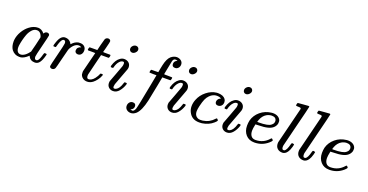

<svg xmlns="http://www.w3.org/2000/svg" viewBox="-36 -1529 4898 2557"><g transform="rotate(20 2413.5 -250.0)"><path d="M449 -394Q449 -381 411.5 -233.5Q374 -86 374 -68Q374 -26 402 -26Q411 -27 422 -35Q443 -55 463 -131Q469 -151 473 -152Q475 -153 483 -153H487Q506 -153 506 -145Q506 -141 503 -129Q481 -45 449 -13Q426 10 393 10Q330 10 305 -39Q300 -52 300 -51Q299 -52 296 -50Q294 -48 292 -46Q244 -1 197 9Q191 10 172 10Q106 10 63 -45Q33 -89 33 -157Q33 -173 34 -179Q41 -243 75.5 -301.5Q110 -360 158 -396Q216 -441 280 -441Q330 -441 370 -392Q386 -422 416 -422Q429 -422 439 -414Q449 -406 449 -394ZM118 -106Q118 -70 133.5 -48Q149 -26 179 -26Q208 -26 241 -50Q253 -58 273.5 -80Q294 -102 298 -110Q300 -114 325.5 -217Q351 -320 351 -328Q351 -340 340 -362Q318 -405 277 -405Q237 -405 206.5 -371Q176 -337 160 -293Q131 -214 119 -129Q119 -126 118.5 -118Q118 -110 118 -106Z M637 11Q623 11 613 3.5Q603 -4 603 -17Q603 -30 643 -189Q683 -348 683 -366Q683 -405 657 -405Q646 -405 638 -398Q614 -379 590 -287Q590 -286 589 -283.5Q588 -281 587.5 -280.5Q587 -280 586 -279Q585 -278 582.5 -278Q580 -278 578 -278Q576 -278 570 -278H556Q550 -284 550 -287Q550 -295 563 -334Q582 -392 608 -418Q632 -442 661 -442Q700 -442 725 -423Q747 -406 754 -388Q756 -382 757 -381.5Q758 -381 765 -389Q802 -430 850 -440Q856 -441 876 -441Q913 -441 936 -420Q959 -399 959 -363Q959 -331 941.5 -309.5Q924 -288 895 -288Q876 -288 863.5 -299Q851 -310 851 -328Q851 -377 907 -392Q885 -405 871 -405Q850 -405 831 -395Q798 -379 768 -331Q758 -315 753 -298Q748 -281 719 -165Q685 -25 680 -16Q667 11 637 11Z M1115 -68Q1115 -26 1142 -26Q1149 -26 1154 -27Q1204 -36 1245 -107Q1255 -123 1263 -144Q1265 -150 1268 -151.5Q1271 -153 1283 -153Q1303 -153 1303 -145Q1303 -143 1299 -133Q1288 -101 1263.5 -68.5Q1239 -36 1214 -17Q1177 11 1135 11Q1099 11 1073.5 -7.5Q1048 -26 1039 -56Q1037 -64 1037 -83V-101L1072 -241Q1107 -382 1108 -383Q1108 -385 1057 -385H1006Q1000 -391 999.5 -393Q999 -395 1002 -410Q1006 -424 1007 -425Q1009 -430 1016.5 -430.5Q1024 -431 1067 -431H1120L1139 -511Q1160 -592 1163 -598Q1175 -626 1209 -626Q1222 -625 1231.5 -617Q1241 -609 1241 -596Q1241 -584 1222 -511Q1218 -494 1212.5 -473.5Q1207 -453 1204 -443L1202 -433Q1202 -431 1252 -431H1303Q1309 -425 1309.5 -422.5Q1310 -420 1307 -404Q1304 -392 1297 -385H1190L1154 -240Q1117 -91 1116 -83Q1115 -78 1115 -68Z M1525 -600Q1525 -623 1544 -642Q1563 -661 1588 -661Q1606 -661 1618.5 -649Q1631 -637 1631 -619Q1631 -597 1611 -577Q1591 -557 1567 -557Q1549 -557 1537 -569Q1525 -581 1525 -600ZM1514 -380Q1514 -404 1497 -404H1495Q1471 -404 1449 -381Q1417 -348 1402 -287Q1402 -286 1401 -283.5Q1400 -281 1399.5 -280.5Q1399 -280 1398 -279Q1397 -278 1394.5 -278Q1392 -278 1390 -278Q1388 -278 1382 -278H1368Q1360 -286 1365 -301Q1391 -387 1441 -421Q1468 -442 1499 -442Q1539 -442 1565 -419Q1591 -396 1591 -357Q1591 -344 1586 -327Q1585 -325 1540 -204L1495 -83Q1490 -61 1490 -51Q1490 -26 1507 -26Q1521 -26 1532 -32Q1576 -53 1601 -137Q1604 -149 1606.5 -151Q1609 -153 1623 -153Q1637 -153 1639 -151Q1645 -147 1640 -130Q1621 -73 1585.5 -31Q1550 11 1502 11Q1464 11 1439.5 -12.5Q1415 -36 1415 -74Q1415 -91 1417 -97Q1418 -99 1463.5 -220.5Q1509 -342 1509 -344Q1514 -360 1514 -380Z M1804 162Q1831 168 1833 168Q1856 168 1873 126Q1885 93 1946 -230Q1974 -381 1975 -382V-385H1928Q1881 -385 1878 -387Q1871 -391 1876 -409Q1880 -424 1881 -425Q1883 -430 1890 -430.5Q1897 -431 1936 -431Q1984 -431 1984 -432Q1984 -434 1993 -482Q2002 -530 2005 -540Q2026 -635 2068 -672Q2108 -705 2151 -705Q2187 -703 2211.5 -683Q2236 -663 2236 -630Q2236 -601 2218 -581Q2200 -561 2173 -561Q2129 -561 2129 -603Q2129 -640 2164 -657L2173 -662Q2155 -668 2143 -668Q2114 -668 2105 -630Q2097 -600 2079 -499L2066 -433Q2066 -431 2121 -431Q2166 -431 2175 -430Q2184 -429 2184 -423Q2184 -412 2177 -391Q2175 -386 2167.5 -385.5Q2160 -385 2114 -385H2058L2035 -263Q1998 -72 1989 -32Q1955 119 1898 173Q1861 205 1825 205Q1789 205 1765 185Q1741 165 1741 132Q1741 102 1759 81.5Q1777 61 1804 61Q1848 61 1848 103Q1848 140 1813 157Z M2360 -600Q2360 -623 2379 -642Q2398 -661 2423 -661Q2441 -661 2453.5 -649Q2466 -637 2466 -619Q2466 -597 2446 -577Q2426 -557 2402 -557Q2384 -557 2372 -569Q2360 -581 2360 -600ZM2349 -380Q2349 -404 2332 -404H2330Q2306 -404 2284 -381Q2252 -348 2237 -287Q2237 -286 2236 -283.5Q2235 -281 2234.5 -280.5Q2234 -280 2233 -279Q2232 -278 2229.5 -278Q2227 -278 2225 -278Q2223 -278 2217 -278H2203Q2195 -286 2200 -301Q2226 -387 2276 -421Q2303 -442 2334 -442Q2374 -442 2400 -419Q2426 -396 2426 -357Q2426 -344 2421 -327Q2420 -325 2375 -204L2330 -83Q2325 -61 2325 -51Q2325 -26 2342 -26Q2356 -26 2367 -32Q2411 -53 2436 -137Q2439 -149 2441.5 -151Q2444 -153 2458 -153Q2472 -153 2474 -151Q2480 -147 2475 -130Q2456 -73 2420.5 -31Q2385 11 2337 11Q2299 11 2274.5 -12.5Q2250 -36 2250 -74Q2250 -91 2252 -97Q2253 -99 2298.5 -220.5Q2344 -342 2344 -344Q2349 -360 2349 -380Z M2948 -355Q2948 -324 2929 -304.5Q2910 -285 2881 -285Q2862 -285 2851 -295.5Q2840 -306 2840 -325Q2840 -342 2850 -358Q2860 -374 2876 -381Q2884 -386 2887 -386Q2891 -386 2880 -393Q2861 -404 2827 -404Q2772 -404 2727 -359Q2701 -333 2685 -297Q2669 -261 2653 -194Q2642 -147 2642 -119Q2642 -47 2705 -28Q2713 -26 2730 -26Q2745 -26 2761 -28Q2855 -42 2915 -111Q2924 -121 2927 -121Q2931 -121 2940 -112Q2952 -100 2949 -95Q2945 -84 2919 -61Q2857 -5 2762 9Q2740 11 2723 11Q2616 11 2574 -77Q2555 -114 2555 -159Q2555 -205 2574 -253Q2603 -328 2668.5 -380.5Q2734 -433 2808 -441Q2814 -442 2827 -442Q2862 -442 2892 -431Q2948 -407 2948 -355Z M3138 -600Q3138 -623 3157 -642Q3176 -661 3201 -661Q3219 -661 3231.5 -649Q3244 -637 3244 -619Q3244 -597 3224 -577Q3204 -557 3180 -557Q3162 -557 3150 -569Q3138 -581 3138 -600ZM3127 -380Q3127 -404 3110 -404H3108Q3084 -404 3062 -381Q3030 -348 3015 -287Q3015 -286 3014 -283.5Q3013 -281 3012.5 -280.5Q3012 -280 3011 -279Q3010 -278 3007.5 -278Q3005 -278 3003 -278Q3001 -278 2995 -278H2981Q2973 -286 2978 -301Q3004 -387 3054 -421Q3081 -442 3112 -442Q3152 -442 3178 -419Q3204 -396 3204 -357Q3204 -344 3199 -327Q3198 -325 3153 -204L3108 -83Q3103 -61 3103 -51Q3103 -26 3120 -26Q3134 -26 3145 -32Q3189 -53 3214 -137Q3217 -149 3219.5 -151Q3222 -153 3236 -153Q3250 -153 3252 -151Q3258 -147 3253 -130Q3234 -73 3198.5 -31Q3163 11 3115 11Q3077 11 3052.5 -12.5Q3028 -36 3028 -74Q3028 -91 3030 -97Q3031 -99 3076.5 -220.5Q3122 -342 3122 -344Q3127 -360 3127 -380Z M3504 11Q3428 11 3383 -39Q3338 -89 3338 -168Q3338 -206 3346 -243Q3367 -321 3432.5 -376Q3498 -431 3590 -441Q3591 -442 3606 -442H3609Q3651 -442 3680.5 -423.5Q3710 -405 3719 -373Q3720 -369 3720 -355Q3720 -337 3718 -330Q3697 -259 3609 -237Q3560 -224 3475 -223Q3438 -223 3437 -221Q3437 -220 3435 -208Q3424 -159 3424 -128Q3424 -81 3445 -53.5Q3466 -26 3508 -26Q3620 -26 3693 -111Q3702 -121 3705 -121Q3709 -121 3718 -112Q3730 -100 3727 -95Q3723 -84 3697 -61Q3615 11 3504 11ZM3672 -353Q3666 -405 3604 -405Q3569 -405 3532 -385Q3483 -356 3459 -294Q3448 -264 3448 -261Q3448 -260 3468 -260Q3501 -260 3529 -262Q3588 -267 3617 -279Q3646 -291 3665 -319Q3672 -334 3672 -353Z M3902 11Q3857 11 3830 -14.5Q3803 -40 3803 -85Q3803 -97 3804 -102L3932 -616Q3933 -619 3932 -622Q3931 -625 3931 -627Q3931 -629 3929 -630.5Q3927 -632 3925.5 -633Q3924 -634 3921 -634.5Q3918 -635 3916 -635.5Q3914 -636 3909.5 -636.5Q3905 -637 3902.5 -637Q3900 -637 3895 -637Q3890 -637 3887 -637Q3863 -637 3859 -644Q3858 -647 3861 -661Q3866 -680 3870 -682Q3873 -683 3944.5 -688.5Q4016 -694 4019 -694Q4031 -694 4031 -686Q4031 -675 3958 -386Q3885 -97 3883 -83Q3883 -81 3882.5 -74.5Q3882 -68 3882 -65Q3882 -36 3896 -28Q3900 -26 3908 -26.5Q3916 -27 3920 -29Q3948 -45 3970 -131Q3976 -151 3980 -152Q3982 -153 3990 -153H3994Q4012 -148 4013 -144Q4013 -137 4005 -109.5Q3997 -82 3990 -66Q3962 -1 3918 9Q3908 11 3902 11Z M4200 11Q4155 11 4128 -14.5Q4101 -40 4101 -85Q4101 -97 4102 -102L4230 -616Q4231 -619 4230 -622Q4229 -625 4229 -627Q4229 -629 4227 -630.5Q4225 -632 4223.5 -633Q4222 -634 4219 -634.5Q4216 -635 4214 -635.5Q4212 -636 4207.5 -636.5Q4203 -637 4200.5 -637Q4198 -637 4193 -637Q4188 -637 4185 -637Q4161 -637 4157 -644Q4156 -647 4159 -661Q4164 -680 4168 -682Q4171 -683 4242.5 -688.5Q4314 -694 4317 -694Q4329 -694 4329 -686Q4329 -675 4256 -386Q4183 -97 4181 -83Q4181 -81 4180.5 -74.5Q4180 -68 4180 -65Q4180 -36 4194 -28Q4198 -26 4206 -26.5Q4214 -27 4218 -29Q4246 -45 4268 -131Q4274 -151 4278 -152Q4280 -153 4288 -153H4292Q4310 -148 4311 -144Q4311 -137 4303 -109.5Q4295 -82 4288 -66Q4260 -1 4216 9Q4206 11 4200 11Z M4566 11Q4490 11 4445 -39Q4400 -89 4400 -168Q4400 -206 4408 -243Q4429 -321 4494.5 -376Q4560 -431 4652 -441Q4653 -442 4668 -442H4671Q4713 -442 4742.5 -423.5Q4772 -405 4781 -373Q4782 -369 4782 -355Q4782 -337 4780 -330Q4759 -259 4671 -237Q4622 -224 4537 -223Q4500 -223 4499 -221Q4499 -220 4497 -208Q4486 -159 4486 -128Q4486 -81 4507 -53.5Q4528 -26 4570 -26Q4682 -26 4755 -111Q4764 -121 4767 -121Q4771 -121 4780 -112Q4792 -100 4789 -95Q4785 -84 4759 -61Q4677 11 4566 11ZM4734 -353Q4728 -405 4666 -405Q4631 -405 4594 -385Q4545 -356 4521 -294Q4510 -264 4510 -261Q4510 -260 4530 -260Q4563 -260 4591 -262Q4650 -267 4679 -279Q4708 -291 4727 -319Q4734 -334 4734 -353Z"/></g></svg>

Font: KaTeX_Math
Style: Italic
Weight: 400
Version: Version 3699957226